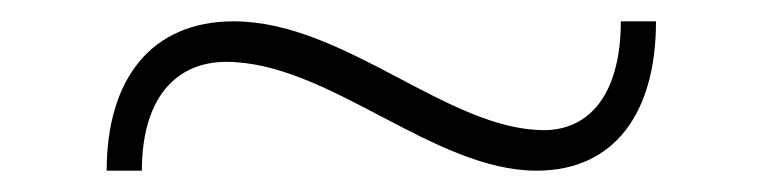

<svg xmlns="http://www.w3.org/2000/svg" viewBox="-20 -348 714 180"><path d="M192 -290C288 -290 386 -188 483 -188C556 -188 595 -242 595 -328H562C562 -259 532 -226 490 -226C400 -226 303 -328 199 -328C122 -328 80 -274 80 -188H113C113 -256 145 -290 192 -290Z"/></svg>

Font: Sprat
Style: Bold
Weight: 700
Designer: Ethan Nakache
Foundry: Collletttivo
Version: Version 2.000;Glyphs 3.2 (3217)